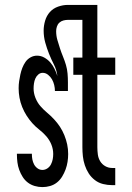

<svg xmlns="http://www.w3.org/2000/svg" viewBox="-20 -755 540 783"><path d="M153 8Q137 8 121.5 3.5Q106 -1 93.5 -10.5Q81 -20 72.5 -33.5Q64 -47 58.5 -62Q53 -77 51 -93Q49 -109 49 -124V-128H110V-126Q110 -115 112 -104.5Q114 -94 119 -84.5Q124 -75 133 -68.5Q142 -62 153 -62Q164 -62 173.5 -68.5Q183 -75 188 -85Q193 -95 195 -105.5Q197 -116 197 -127Q197 -147 189.5 -165.5Q182 -184 169 -199Q156 -214 140.5 -226Q125 -238 112 -252.5Q99 -267 88.5 -283.5Q78 -300 70.5 -318.5Q63 -337 59.5 -356.5Q56 -376 56 -395Q56 -410 58 -423.5Q60 -437 63 -451Q66 -465 71 -478Q76 -491 84 -502.5Q92 -514 104.5 -521Q117 -528 131 -528Q147 -528 161 -520Q175 -512 185 -500.5Q195 -489 202 -475Q209 -461 214 -445Q211 -470 200 -491.5Q189 -513 180 -535.5Q171 -558 164.5 -581.5Q158 -605 158 -630Q158 -650 164 -670.5Q170 -691 183.5 -706Q197 -721 217 -728Q237 -735 257 -735H377V-520H450V-450H377V-155Q377 -140 379 -125Q381 -110 388.5 -97.5Q396 -85 409 -77.5Q422 -70 437 -70H450V0H437Q419 0 400.5 -4.5Q382 -9 367 -20.5Q352 -32 342 -47.5Q332 -63 326 -81Q320 -99 318 -117.5Q316 -136 316 -155V-450H279V-520H316V-674H257Q248 -674 238.5 -671.5Q229 -669 222 -662.5Q215 -656 212 -646.5Q209 -637 209 -628Q209 -609 214 -592Q219 -575 224.5 -558Q230 -541 237 -524Q244 -507 249 -490Q254 -473 255.5 -455Q257 -437 257 -419V-384H204Q204 -396 201 -408.5Q198 -421 192 -431.5Q186 -442 176 -450Q166 -458 154 -458Q144 -458 136 -451Q128 -444 124 -434.5Q120 -425 118.5 -414.5Q117 -404 117 -394Q117 -375 124.5 -356Q132 -337 144.5 -322.5Q157 -308 172 -295.5Q187 -283 200.5 -268.5Q214 -254 224.5 -238Q235 -222 242.5 -203.5Q250 -185 254 -166Q258 -147 258 -127Q258 -111 255.5 -95Q253 -79 247.5 -64Q242 -49 233.5 -35Q225 -21 212.5 -11Q200 -1 184.5 3.5Q169 8 153 8Z"/></svg>

Font: Iosevka Term SS14
Style: Regular
Weight: 400
Monospace: yes
Designer: Belleve Invis
Foundry: Belleve Invis
Version: Version 24.1.1; ttfautohint (v1.8.4)